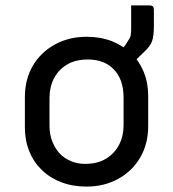

<svg xmlns="http://www.w3.org/2000/svg" viewBox="-20 -679 640 710"><path d="M300 -543Q351 -543 393 -527Q417 -517 437 -504Q440 -508 444 -513Q448 -519 454 -529Q461 -538 463 -547Q465 -556 465 -572V-659H533Q542 -659 545.5 -655Q549 -651 549 -643V-582Q549 -545 542 -526Q535 -507 512 -486Q499 -473 486 -461Q485 -460 485 -460Q501 -438 512 -412Q528 -372 528 -324V-213Q528 -147 498.5 -96.5Q469 -46 417 -17.5Q365 11 300 11Q249 11 207 -5Q165 -21 134.5 -50.5Q104 -80 88 -120Q72 -160 72 -208V-319Q72 -386 101.5 -436Q131 -486 183 -514.5Q235 -543 300 -543ZM305 -459Q259 -459 227.5 -440Q196 -421 179.5 -389Q163 -357 163 -316V-215Q163 -182 173.5 -155.5Q184 -129 202 -110Q219 -93 242.5 -83Q266 -73 295 -73Q341 -73 372.5 -92.5Q404 -112 420.5 -144Q437 -176 437 -216V-317Q437 -352 427.5 -379Q418 -406 399 -424Q383 -441 359 -450Q335 -459 305 -459Z"/></svg>

Font: Code D OnePiece
Style: Regular
Weight: 400
Version: Version 1.085; ttfautohint (v1.8.4.7-5d5b);Nerd Fonts 3.0.2